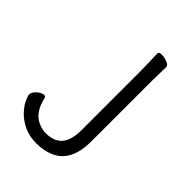

<svg xmlns="http://www.w3.org/2000/svg" viewBox="-211 -801 915 915"><g transform="rotate(45 246.0 -344.0)"><path d="M294 0Q254 17 205.5 17Q157 17 120 -1Q83 -19 60 -44Q37 -69 26.5 -91.5Q16 -114 16 -124.5Q16 -135 25 -146.5Q34 -158 46.5 -165.5Q59 -173 69 -173Q79 -173 81 -162Q97 -90 145 -64Q175 -49 204 -49Q233 -49 258 -60Q313 -85 313 -180V-589L310 -695Q310 -705 329 -705Q348 -705 367 -697.5Q386 -690 386 -677L384 -588V-177Q384 -38 294 0Z"/></g></svg>

Font: LXGW WenKai TC
Style: Regular
Weight: 400
Designer: LXGW / Fontworks Inc.
Foundry: LXGW / Fontworks Inc.
Version: Version 1.330